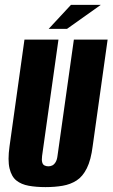

<svg xmlns="http://www.w3.org/2000/svg" viewBox="-20 -753 460 785"><path d="M166 12Q128 12 97.5 6.5Q67 1 47 -15Q27 -31 19 -64.5Q11 -98 19 -155L80 -591H219L152 -115Q150 -99 152.5 -89.5Q155 -80 162 -76.5Q169 -73 178 -73Q186 -73 193.5 -76.5Q201 -80 207 -89.5Q213 -99 215 -115L282 -591H420L359 -156Q352 -99 335 -65Q318 -31 293 -15Q268 1 236 6.5Q204 12 166 12ZM179 -635 270 -733H392L254 -635Z"/></svg>

Font: Alumni Sans Thin ExtraBold
Style: Italic
Weight: 800
Italic angle: -8°
Version: Version 1.016